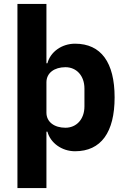

<svg xmlns="http://www.w3.org/2000/svg" viewBox="-20 -760 648 980"><path d="M69 200H217V-88H222C237 -31 295 12 363 12C496 12 565 -85 565 -263C565 -441 496 -537 363 -537C295 -537 237 -495 222 -437H217V-740H69ZM314 -108C258 -108 217 -137 217 -185V-340C217 -388 258 -417 314 -417C370 -417 411 -374 411 -308V-217C411 -151 370 -108 314 -108Z"/></svg>

Font: IBM Plex Thai Looped
Style: Bold
Weight: 700
Designer: Mike Abbink, Paul van der Laan, Pieter van Rosmalen, Ben Mitchell, Mark Frömberg
Foundry: Bold Monday
Version: Version 1.0